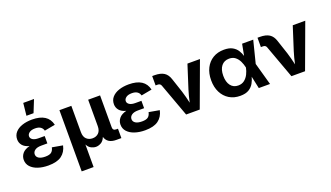

<svg xmlns="http://www.w3.org/2000/svg" viewBox="-82 -1387 3811 2211"><g transform="rotate(-20 1824.0 -281.5)"><path d="M285.6 9.8Q214.4 9.8 158.4 -9Q102.5 -27.8 70.3 -63.2Q38.1 -98.6 38.1 -148.4Q38.1 -191.4 65.9 -225.6Q93.8 -259.8 155.3 -275.4Q99.6 -290 73.5 -321.8Q47.4 -353.5 47.4 -395Q47.4 -445.3 78.4 -480.7Q109.4 -516.1 163.1 -534.4Q216.8 -552.7 284.7 -552.7Q479.5 -552.7 512.7 -406.2L381.8 -381.8Q374.5 -411.1 350.3 -428Q326.2 -444.8 284.2 -444.8Q238.3 -444.8 213.1 -426.3Q188 -407.7 188 -381.8Q188 -356.4 213.1 -340.3Q238.3 -324.2 283.2 -324.2H358.9V-233.9H283.2Q232.9 -233.9 205.8 -214.4Q178.7 -194.8 178.7 -164.1Q178.7 -134.8 205.8 -116.7Q232.9 -98.6 286.1 -98.6Q337.4 -98.6 360.6 -116.9Q383.8 -135.3 391.6 -173.8L521 -150.9Q503.9 -72.8 447.5 -31.5Q391.1 9.8 285.6 9.8ZM241.2 -615.2 257.3 -767.1H389.2L328.1 -615.2Z M620.1 204.1V-545.9H766.1V-223.1Q766.1 -166.5 795.7 -138.7Q825.2 -110.8 869.6 -110.8Q914.6 -110.8 943.4 -138.9Q972.2 -167 972.2 -223.1V-545.9H1118.2V-154.3Q1118.2 -114.7 1159.2 -114.7H1180.7V0H1119.1Q1009.8 0 984.9 -85.4Q966.3 -39.6 934.6 -22.2Q902.8 -4.9 873.5 -4.9Q846.2 -4.9 815.9 -19.5Q785.6 -34.2 766.1 -72.3V204.1Z M1471.2 9.8Q1399.9 9.8 1344 -9Q1288.1 -27.8 1255.9 -63.2Q1223.6 -98.6 1223.6 -148.4Q1223.6 -191.4 1251.5 -225.6Q1279.3 -259.8 1340.8 -275.4Q1285.2 -290 1259 -321.8Q1232.9 -353.5 1232.9 -395Q1232.9 -445.3 1263.9 -480.7Q1294.9 -516.1 1348.6 -534.4Q1402.3 -552.7 1470.2 -552.7Q1665 -552.7 1698.2 -406.2L1567.4 -381.8Q1560.1 -411.1 1535.9 -428Q1511.7 -444.8 1469.7 -444.8Q1423.8 -444.8 1398.7 -426.3Q1373.5 -407.7 1373.5 -381.8Q1373.5 -356.4 1398.7 -340.3Q1423.8 -324.2 1468.8 -324.2H1544.4V-233.9H1468.8Q1418.5 -233.9 1391.4 -214.4Q1364.3 -194.8 1364.3 -164.1Q1364.3 -134.8 1391.4 -116.7Q1418.5 -98.6 1471.7 -98.6Q1522.9 -98.6 1546.1 -116.9Q1569.3 -135.3 1577.1 -173.8L1706.5 -150.9Q1689.5 -72.8 1633.1 -31.5Q1576.7 9.8 1471.2 9.8Z M1974.1 0 1825.2 -407.7Q1815.4 -435.1 1783.7 -435.1H1758.3V-549.8H1786.1Q1859.9 -549.8 1902.1 -522.7Q1944.3 -495.6 1963.4 -434.1L2020.5 -262.7Q2032.2 -225.6 2041.5 -188.7Q2050.8 -151.9 2059.6 -113.8Q2067.9 -151.9 2077.1 -189Q2086.4 -226.1 2098.1 -262.7L2189 -545.9H2342.3L2141.1 0Z M2635.3 11.7Q2558.6 11.7 2501 -23.7Q2443.4 -59.1 2411.4 -122.6Q2379.4 -186 2379.4 -271Q2379.4 -356.4 2411.6 -419.7Q2443.8 -482.9 2501.7 -517.8Q2559.6 -552.7 2637.2 -552.7Q2701.2 -552.7 2740.2 -530.8Q2779.3 -508.8 2800.5 -475.1Q2821.8 -441.4 2832 -405.8L2858.9 -545.9H2995.1L2926.3 -272.9L3002.4 0H2864.7L2832.5 -150.4Q2822.8 -112.8 2802.5 -75.4Q2782.2 -38.1 2742.7 -13.2Q2703.1 11.7 2635.3 11.7ZM2806.2 -272.9V-274.4Q2797.9 -314.5 2780.3 -351.3Q2762.7 -388.2 2733.2 -411.9Q2703.6 -435.5 2658.2 -435.5Q2597.2 -435.5 2562.7 -392.3Q2528.3 -349.1 2528.3 -272Q2528.3 -195.3 2561.8 -151.9Q2595.2 -108.4 2653.8 -108.4Q2699.7 -108.4 2730.7 -133.1Q2761.7 -157.7 2780.3 -195.6Q2798.8 -233.4 2806.2 -271.5Z M3264.6 0 3115.7 -407.7Q3106 -435.1 3074.2 -435.1H3048.8V-549.8H3076.7Q3150.4 -549.8 3192.6 -522.7Q3234.9 -495.6 3253.9 -434.1L3311 -262.7Q3322.8 -225.6 3332 -188.7Q3341.3 -151.9 3350.1 -113.8Q3358.4 -151.9 3367.7 -189Q3377 -226.1 3388.7 -262.7L3479.5 -545.9H3632.8L3431.6 0Z"/></g></svg>

Font: Inter
Style: Bold
Weight: 700
Designer: Rasmus Andersson
Foundry: rsms
Version: Version 4.001;git-9221beed3